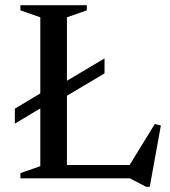

<svg xmlns="http://www.w3.org/2000/svg" viewBox="-20 -690 658 743"><path d="M559.5 33H545.5L482.5 0H59V-20L136 -47V-270.5L37.5 -211.5V-269.5L136 -328.5V-623L59 -650V-670H316V-650L239 -623V-377.5L384.5 -464V-406L239 -319.5V-51.5H481.5L579 -210L602.5 -204.5Z"/></svg>

Font: Newsreader Text Medium
Style: Regular
Weight: 500
Designer: Hugues Gentile
Foundry: Production Type
Version: Version 1.002